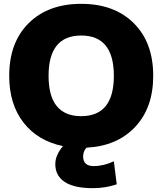

<svg xmlns="http://www.w3.org/2000/svg" viewBox="-20 -760 846 1000"><path d="M778 -365Q778 -199 684 -99Q590 1 431 9Q413 27 413 55Q413 105 468 105Q520 105 573 80L588 200Q530 220 463 220Q366 220 317 187.5Q268 155 268 95Q268 48 308 1Q177 -26 102.5 -121.5Q28 -217 28 -365Q28 -539 129.5 -639.5Q231 -740 403 -740Q575 -740 676.5 -639.5Q778 -539 778 -365ZM233 -365Q233 -155 403 -155Q573 -155 573 -365Q573 -575 403 -575Q233 -575 233 -365Z"/></svg>

Font: Mplus 1p Black
Style: Regular
Weight: 900
Version: Version 1.061